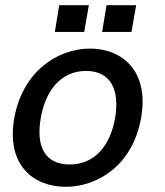

<svg xmlns="http://www.w3.org/2000/svg" viewBox="-20 -703 634 739"><path d="M233 16C356 16 491 -67 523 -249C555 -430 450 -516 327 -516C203 -516 68 -430 35 -249C3 -67 109 16 233 16ZM137 -249C155 -355 215 -430 311 -430C408 -430 441 -355 423 -249C404 -142 345 -70 248 -70C151 -70 118 -142 137 -249ZM191 -580H304L322 -683H208ZM373 -580H486L504 -683H390Z"/></svg>

Font: Uncut Sans Medium
Style: Italic
Weight: 500
Italic angle: -10°
Designer: Kasper Nordkvist
Foundry: Uncut Type
Version: Version 1.111;FEAKit 1.0